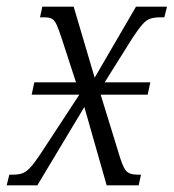

<svg xmlns="http://www.w3.org/2000/svg" viewBox="-38 -556 521 576"><path d="M-18 0 -10 -32H0Q18 -32 29 -36Q40 -40 52 -52.5Q64 -65 82 -92L200 -272H57L65 -309H190L148 -438Q139 -466 132.5 -480.5Q126 -495 118 -499.5Q110 -504 96 -504H82L89 -536H183L246 -323L370 -536H463L455 -504H443Q425 -504 413 -500Q401 -496 389.5 -483Q378 -470 360 -443L276 -309H413L405 -272H264L317 -100Q329 -58 339 -45Q349 -32 374 -32H385L378 0H282L215 -235L74 0Z"/></svg>

Font: Noto Serif Condensed Light
Style: Italic
Weight: 300
Width: 3
Italic angle: -12°
Designer: Monotype Design Team
Foundry: Monotype Imaging Inc.
Version: Version 2.014; ttfautohint (v1.8.4.7-5d5b)